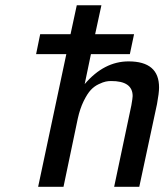

<svg xmlns="http://www.w3.org/2000/svg" viewBox="-20 -715 629 735"><path d="M118.2 -507.8 133.8 -584H250L273.9 -694.8H368.2L344.2 -584H493.2L477.1 -507.8H328.1L304.2 -393.1Q378.4 -480 472.2 -480Q589.4 -480 588.9 -379.9Q588.9 -358.9 581.1 -316.9L513.2 0H417L482.9 -312Q487.8 -339.8 487.8 -347.2Q487.8 -405.3 404.8 -404.8Q395 -404.8 385 -402.8Q375 -400.9 357.9 -392.8Q340.8 -384.8 327.4 -370.4Q314 -356 300 -327.4Q286.1 -298.8 277.8 -261.2L223.1 0H126L233.9 -507.8Z"/></svg>

Font: CMU Bright
Style: SemiBoldOblique
Weight: 600
Italic angle: -12°
Version: Version 0.7.0